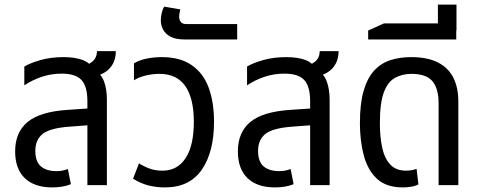

<svg xmlns="http://www.w3.org/2000/svg" viewBox="-20 -807 2093 837"><path d="M361 0V-365Q361 -431 335 -458.5Q309 -486 249 -486Q204 -486 163 -472.5Q122 -459 86 -435V-517Q111 -532 156 -545Q201 -558 257 -558Q305 -558 339 -546Q373 -534 389 -502Q421 -486 433.5 -452Q446 -418 446 -371V0ZM208 10Q130 10 88 -30.5Q46 -71 46 -147Q46 -230 100 -275Q154 -320 274 -328L377 -335V-262L285 -255Q199 -249 166.5 -223.5Q134 -198 134 -149Q134 -103 158 -82Q182 -61 226 -61Q241 -61 253 -63.5Q265 -66 276 -70L289 -4Q272 3 251 6.5Q230 10 208 10ZM386 -472 338 -518Q362 -522 382 -538Q402 -554 403 -584H485Q485 -553 472.5 -529.5Q460 -506 437.5 -492Q415 -478 386 -472Z M699 10Q663 10 629.5 2Q596 -6 560 -28L586 -95Q606 -82 631 -72.5Q656 -63 689 -63Q753 -63 789 -117.5Q825 -172 825 -276Q825 -378 788 -431.5Q751 -485 675 -485Q646 -485 616 -478Q586 -471 564 -457V-531Q590 -546 621.5 -552Q653 -558 685 -558Q766 -558 816.5 -522.5Q867 -487 890 -424Q913 -361 913 -276Q913 -144 859.5 -67Q806 10 699 10Z M784 -635Q746 -635 723.5 -647Q701 -659 691 -678Q681 -697 681 -718Q681 -733 685 -750.5Q689 -768 696 -778L766 -766Q765 -762 763 -752Q761 -742 761 -734Q761 -721 768 -711.5Q775 -702 793 -702H1014V-635Z M1332 0V-365Q1332 -431 1306 -458.5Q1280 -486 1220 -486Q1175 -486 1134 -472.5Q1093 -459 1057 -435V-517Q1082 -532 1127 -545Q1172 -558 1228 -558Q1276 -558 1310 -546Q1344 -534 1360 -502Q1392 -486 1404.5 -452Q1417 -418 1417 -371V0ZM1179 10Q1101 10 1059 -30.5Q1017 -71 1017 -147Q1017 -230 1071 -275Q1125 -320 1245 -328L1348 -335V-262L1256 -255Q1170 -249 1137.5 -223.5Q1105 -198 1105 -149Q1105 -103 1129 -82Q1153 -61 1197 -61Q1212 -61 1224 -63.5Q1236 -66 1247 -70L1260 -4Q1243 3 1222 6.5Q1201 10 1179 10ZM1357 -472 1309 -518Q1333 -522 1353 -538Q1373 -554 1374 -584H1456Q1456 -553 1443.5 -529.5Q1431 -506 1408.5 -492Q1386 -478 1357 -472Z M1736 10Q1664 10 1623.5 -27.5Q1583 -65 1566 -129Q1549 -193 1549 -270Q1549 -355 1565 -410.5Q1581 -466 1610.5 -498.5Q1640 -531 1681 -544.5Q1722 -558 1772 -558Q1844 -558 1889.5 -534.5Q1935 -511 1956.5 -468Q1978 -425 1978 -365V0H1892V-357Q1892 -420 1865.5 -452.5Q1839 -485 1774 -485Q1734 -485 1702.5 -468Q1671 -451 1653.5 -405Q1636 -359 1636 -269Q1636 -211 1646 -164Q1656 -117 1681 -90Q1706 -63 1750 -63Q1763 -63 1774 -65Q1785 -67 1796 -71L1804 -3Q1791 4 1772 7Q1753 10 1736 10Z M1585 -635V-674L1654 -705H1969V-635ZM1889 -674V-787H1970V-674Z"/></svg>

Font: Noto Sans Thai SemiCondensed
Style: Regular
Weight: 400
Width: 4
Designer: Monotype Design Team
Foundry: Monotype Imaging Inc.
Version: Version 2.001